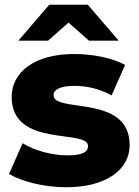

<svg xmlns="http://www.w3.org/2000/svg" viewBox="-20 -778 586 807"><path d="M258 9C432 9 525 -69 525 -168C525 -384 205 -301 205 -378C205 -399 228 -417 293 -417C341 -417 395 -407 449 -377L506 -505C452 -535 368 -551 292 -551C123 -551 29 -473 29 -371C29 -154 350 -238 350 -164C350 -140 328 -125 264 -125C198 -125 125 -145 75 -176L18 -47C71 -15 165 9 258 9ZM268 -683 354 -607H479L349 -758H187L57 -607H182Z"/></svg>

Font: Montserrat-Alt1 ExtBd
Style: Regular
Weight: 800
Designer: Differentunic
Foundry: Differentunic
Version: Version 7.222